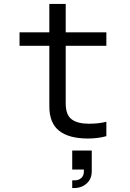

<svg xmlns="http://www.w3.org/2000/svg" viewBox="-20 -688 658 973"><path d="M313 -524H519V-456H313V-164Q313 -106 343 -83.5Q373 -61 430 -61Q456 -61 478 -63.5Q500 -66 519 -71V2Q494 9 470 11.5Q446 14 425 14Q330 14 280 -25Q230 -64 230 -149V-456H79V-524H230V-668H313ZM346 171V75H445V180Q445 219 419 242Q393 265 355 265H346V226H357Q379 226 392 214Q405 202 405 182V171Z"/></svg>

Font: Fragment Mono
Style: Regular
Weight: 400
Monospace: yes
Designer: Wei Huang based on Nimbus Sans by URW Studio, based on Helvetica by Max Miedinger.
Foundry: Wei Huang
Version: Version 1.021; ttfautohint (v1.8.4.7-5d5b)